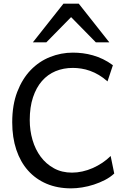

<svg xmlns="http://www.w3.org/2000/svg" viewBox="-20 -1011 702 1043"><path d="M600.6 -68.4Q579.1 -48.3 550.3 -33.4Q521.5 -18.6 490 -8.3Q458.5 2 426.3 7.1Q394 12.2 366.2 12.2Q292 12.2 232.9 -12.9Q173.8 -38.1 132.3 -84.7Q90.8 -131.3 68.6 -197.8Q46.4 -264.2 46.4 -346.7Q46.4 -440.9 73.7 -512Q101.1 -583 146.7 -630.4Q192.4 -677.7 252 -701.4Q311.5 -725.1 376 -725.1Q402.3 -725.1 429.7 -721.7Q457 -718.3 484.6 -710.4Q512.2 -702.6 539.6 -689.5Q566.9 -676.3 593.3 -656.7L564 -568.8Q541 -589.4 517.1 -603.5Q493.2 -617.7 469.2 -626.2Q445.3 -634.8 421.6 -638.4Q397.9 -642.1 376 -642.1Q324.7 -642.1 281.7 -624.3Q238.8 -606.4 207.8 -570.8Q176.8 -535.2 159.2 -482.2Q141.6 -429.2 141.6 -358.9Q141.6 -302.2 156.7 -250.5Q171.9 -198.7 201.2 -159.4Q230.5 -120.1 273.2 -96.7Q315.9 -73.2 371.1 -73.2Q398.9 -73.2 427.5 -79.6Q456.1 -85.9 483.4 -97.9Q510.7 -109.9 535.6 -126.5Q560.5 -143.1 581.1 -163.6ZM158.7 -781.2 324.7 -991.2H407.7L573.7 -781.2H500.5L366.2 -918L231.9 -781.2Z"/></svg>

Font: Andika Basic
Style: Regular
Weight: 400
Designer: Annie Olsen & Victor Gaultney
Foundry: SIL International
Version: Version 1.000